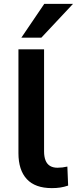

<svg xmlns="http://www.w3.org/2000/svg" viewBox="-20 -959 396 989"><path d="M247 10Q161 10 118 -36.5Q75 -83 75 -170V-705H207V-179Q207 -152 214.5 -133Q222 -114 237.5 -104.5Q253 -95 276 -95Q289 -95 301.5 -96.5Q314 -98 327 -101L331 -3Q310 4 290.5 7Q271 10 247 10ZM90 -765 208 -939H356L193 -765Z"/></svg>

Font: Nunito Sans 9pt
Style: Bold
Weight: 700
Version: Version 3.101;gftools[0.9.27]